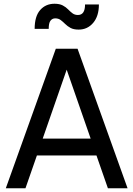

<svg xmlns="http://www.w3.org/2000/svg" viewBox="-20 -1005 712 1025"><path d="M11 0 278 -745H394L661 0H556L495 -175H177L116 0ZM208 -265H464L336 -633ZM400 -847Q373 -847 356.5 -856Q340 -865 328 -877Q316 -889 304 -898Q292 -907 275 -907Q259 -907 249.5 -894.5Q240 -882 240 -851H165Q165 -918 194.5 -951.5Q224 -985 271 -985Q298 -985 315 -976Q332 -967 343.5 -955Q355 -943 367 -934Q379 -925 396 -925Q434 -925 434 -981H508Q508 -919 477.5 -883Q447 -847 400 -847Z"/></svg>

Font: Pitagon Sans Text Medium
Style: Regular
Weight: 500
Designer: Travis Tran
Foundry: Pitagon
Version: Version 1.000; ttfautohint (v1.8.4.7-5d5b);gftools[0.9.26]